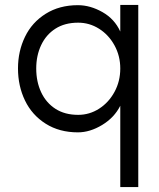

<svg xmlns="http://www.w3.org/2000/svg" viewBox="-20 -529 644 779"><path d="M468 -251.1Q468 -302 444.6 -344.8Q421.1 -387.7 382.1 -412.3Q343 -437 297.1 -437Q243 -437 205.1 -412.8Q167.1 -388.6 147.1 -346.2Q127 -303.8 127 -251Q127 -197.5 147 -154.7Q167 -112 205 -87.5Q243 -63 297.1 -63Q343 -63 382.1 -88Q421.1 -113 444.6 -156.2Q468 -199.3 468 -251.1ZM468 -401V-509H541V230H468V-100Q444 -52 394.5 -22Q345 8 296 8Q221 8 165.5 -27Q110 -62 81.5 -121Q53 -180 53 -251.5Q53 -321 81.4 -379.6Q109.7 -438.3 165.4 -473.1Q221 -508 296 -508Q346 -508 395.5 -480Q445 -452 468 -401Z"/></svg>

Font: SUIT Variable
Style: Regular
Weight: 400
Designer: Sunn Youn; Korean Glyphs from Source Han Sans (Sandoll Communications; Soo-young Jang, Joo-yeon Kang)
Foundry: Sunn
Version: Version 1.150;FEAKit 1.0